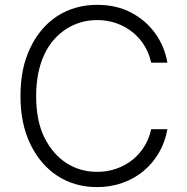

<svg xmlns="http://www.w3.org/2000/svg" viewBox="-20 -757 766 787"><path d="M63.9 -363.6Q63.9 -421.9 74 -470.7Q84.2 -519.5 104.4 -561.4Q124.3 -603 152 -635.7Q179.7 -668.3 214.5 -690.9Q249.3 -713.4 290.5 -725.3Q331.7 -737.2 378.2 -737.2Q456 -737.2 516.3 -706Q546.5 -690.3 571.6 -668.9Q596.6 -647.4 615.8 -620.9Q634.9 -594.5 647.7 -563.9Q660.5 -533.4 666.2 -500H599.4Q592 -537.3 572.4 -569.2Q552.9 -601.2 524 -624.6Q495 -648.1 457.9 -661.4Q420.8 -674.7 378.2 -674.7Q309.7 -674.7 252.5 -638.8Q224.1 -620.7 201 -594.5Q177.9 -568.2 161.8 -533.7Q145.6 -499.3 136.9 -456.9Q128.2 -414.4 128.2 -363.6Q128.2 -261.4 161.9 -193.5Q179 -159.1 201.9 -132.6Q224.8 -106.2 252.5 -88.4Q280.2 -70.7 311.8 -61.6Q343.4 -52.6 378.2 -52.6Q420.8 -52.6 457.9 -65.9Q495 -79.2 524 -102.6Q552.9 -126.1 572.4 -158Q592 -190 599.4 -227.3H666.2Q656.6 -173.7 630.9 -130Q605.1 -86.3 567.3 -55.2Q529.5 -24.1 481.2 -7.1Q432.9 9.9 378.2 9.9Q331.3 9.9 290.3 -2Q249.3 -13.8 214.7 -36.6Q180 -59.3 152.3 -92Q124.6 -124.6 104.4 -166.2Q63.9 -250 63.9 -363.6Z"/></svg>

Font: Inter P Light
Style: Regular
Weight: 300
Designer: Rasmus Andersson
Foundry: rsms
Version: Version 3.018;git-588b23468